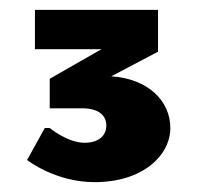

<svg xmlns="http://www.w3.org/2000/svg" viewBox="-20 -720 401 390"><path d="M172 -350C271 -350 326 -405 326 -460C326 -515 281 -560 206 -565L301 -615V-700H51V-620H186L81 -560V-500H147C181 -500 196 -485 196 -465C196 -445 181 -430 152 -430C117 -430 81 -460 81 -460H71L35 -395C35 -395 92 -350 172 -350Z"/></svg>

Font: Scada
Style: Bold
Weight: 700
Designer: Jovanny Lemonad
Foundry: Jovanny Lemonad
Version: Version 3.005